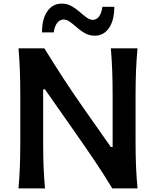

<svg xmlns="http://www.w3.org/2000/svg" viewBox="-20 -1038 858 1058"><path d="M82 0Q87.4 -63.5 89.6 -122.3Q91.8 -181.2 91.8 -253.4V-513.7Q91.8 -587.4 89.6 -647.2Q87.4 -707 82 -771.5H224.6Q279.8 -681.6 332.8 -600.8Q385.7 -520 441.9 -439.9L590.8 -228H600.6V-513.7Q600.6 -587.4 598.4 -647.2Q596.2 -707 590.8 -771.5H737.8Q731.9 -707 729.5 -647.2Q727.1 -587.4 727.1 -513.7V-253.4Q727.1 -181.2 729.5 -122.3Q731.9 -63.5 737.8 0H598.6Q552.7 -76.2 499 -155.8Q445.3 -235.4 377.4 -332L227.5 -545.9H217.8V-253.4Q217.8 -181.2 220 -122.3Q222.2 -63.5 228 0ZM502.9 -841.3Q472.7 -841.3 449 -854.5Q425.3 -867.7 405.8 -885Q386.2 -902.3 367.9 -916Q349.6 -929.7 330.1 -930.7Q286.1 -927.2 275.9 -859.4H211.4Q211.4 -934.1 241 -976.1Q270.5 -1018.1 320.3 -1018.1Q349.6 -1018.1 373.3 -1004.9Q397 -991.7 417 -974.1Q437 -956.5 455.3 -942.9Q473.6 -929.2 492.2 -928.2Q515.1 -930.7 527.1 -948.5Q539.1 -966.3 544.4 -1000.5H609.9Q609.9 -925.3 580.3 -883.3Q550.8 -841.3 502.9 -841.3Z"/></svg>

Font: Pinar DS1 SemiBold
Style: Regular
Weight: 600
Designer: Amin Abedi
Version: Version 3.000